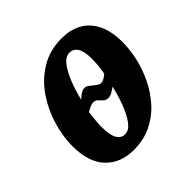

<svg xmlns="http://www.w3.org/2000/svg" viewBox="-148 -678 820 820"><g transform="rotate(-45 261.5 -268.0)"><path d="M213 10Q135 10 87 -39.5Q39 -89 39 -188Q39 -245 57.5 -307.5Q76 -370 112.5 -424Q149 -478 204.5 -512Q260 -546 334 -546Q382 -546 420.5 -526Q459 -506 482 -462.5Q505 -419 505 -349Q505 -305 494 -256Q483 -207 460 -160Q437 -113 402.5 -74.5Q368 -36 320.5 -13Q273 10 213 10ZM317 -291Q325 -291 334 -296Q343 -301 354 -310Q358 -331 360 -349.5Q362 -368 362 -394Q362 -439 348.5 -459Q335 -479 313 -479Q289 -479 269 -453.5Q249 -428 233 -387.5Q217 -347 206 -301Q232 -327 251 -327Q261 -327 273 -318Q285 -309 296 -300Q307 -291 317 -291ZM234 -64Q258 -64 278 -90.5Q298 -117 314 -159Q330 -201 340 -246Q328 -237 316.5 -230.5Q305 -224 295 -224Q280 -224 271.5 -232Q263 -240 255 -248.5Q247 -257 234 -257Q219 -257 192 -240Q190 -219 187.5 -199.5Q185 -180 185 -158Q185 -108 198 -86Q211 -64 234 -64Z"/></g></svg>

Font: Noto Serif ExtraCondensed ExtraBold
Style: Italic
Weight: 800
Width: 2
Italic angle: -12°
Designer: Monotype Design Team
Foundry: Monotype Imaging Inc.
Version: Version 2.013